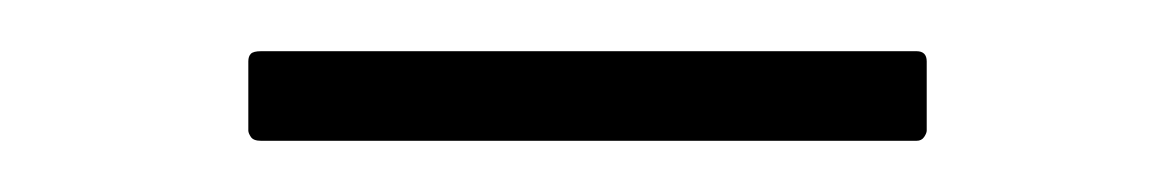

<svg xmlns="http://www.w3.org/2000/svg" viewBox="-20 -317 458 75"><path d="M82 -262Q79 -262 78 -263.5Q77 -265 77 -266V-293Q77 -295 78 -296Q79 -297 82 -297H338Q340 -297 341 -296Q342 -295 342 -293V-266Q342 -265 341 -263.5Q340 -262 338 -262Z"/></svg>

Font: Glory ExtraLight
Style: Regular
Weight: 250
Version: Version 1.011